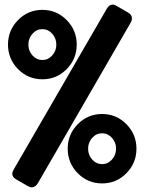

<svg xmlns="http://www.w3.org/2000/svg" viewBox="-20 -785 626 832"><path d="M467.8 -765.1Q475.6 -765.1 487.3 -758.3L535.2 -730.5Q551.8 -720.7 551.8 -705.6Q551.8 -696.3 546.9 -688L145 7.3Q133.8 26.9 117.2 26.9Q109.9 26.9 98.1 20L48.3 -8.8Q33.2 -17.6 33.2 -32.2Q33.2 -40 41.5 -54.2L442.4 -746.6Q453.1 -765.1 467.8 -765.1ZM379.6 -93.5Q397.5 -73.7 422.4 -73.7Q447.3 -73.7 465.1 -93.5Q482.9 -113.3 482.9 -140.6Q482.9 -168 465.1 -187.7Q447.3 -207.5 422.4 -207.5Q397.5 -207.5 379.6 -187.7Q361.8 -168 361.8 -140.6Q361.8 -113.3 379.6 -93.5ZM527.8 -34.4Q484.4 9.8 422.4 9.8Q360.4 9.8 316.9 -34.4Q273.4 -78.6 273.4 -140.6Q273.4 -202.6 316.9 -246.8Q360.4 -291 422.4 -291Q484.4 -291 527.8 -246.8Q571.3 -202.6 571.3 -140.6Q571.3 -78.6 527.8 -34.4ZM206.3 -638.9Q188.5 -658.7 163.6 -658.7Q138.7 -658.7 120.8 -638.9Q103 -619.1 103 -591.8Q103 -564.5 120.8 -544.7Q138.7 -524.9 163.6 -524.9Q188.5 -524.9 206.3 -544.7Q224.1 -564.5 224.1 -591.8Q224.1 -619.1 206.3 -638.9ZM58.1 -698Q101.6 -742.2 163.6 -742.2Q225.6 -742.2 269 -698Q312.5 -653.8 312.5 -591.8Q312.5 -529.8 269 -485.6Q225.6 -441.4 163.6 -441.4Q101.6 -441.4 58.1 -485.6Q14.6 -529.8 14.6 -591.8Q14.6 -653.8 58.1 -698Z"/></svg>

Font: Simply Mono
Style: Bold
Weight: 700
Designer: Wojciech Kalinowski "wmk69" (wmk69@o2.pl)
Foundry: Wojciech Kalinowski "wmk69" (wmk69@o2.pl)
Version: Version 1.0.0